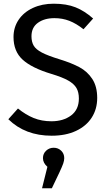

<svg xmlns="http://www.w3.org/2000/svg" viewBox="-20 -721 585 1037"><path d="M483 -621 431 -563Q392 -594 354.5 -608.5Q317 -623 274 -623Q220 -623 185 -598Q150 -573 150 -525Q150 -495 162 -474.5Q174 -454 206.5 -437Q239 -420 301 -401Q366 -381 409 -358Q452 -335 478.5 -294.5Q505 -254 505 -192Q505 -132 475.5 -86Q446 -40 390.5 -14Q335 12 259 12Q116 12 25 -77L77 -135Q119 -101 162 -83.5Q205 -66 258 -66Q322 -66 364 -97.5Q406 -129 406 -189Q406 -223 393 -245.5Q380 -268 348.5 -286Q317 -304 257 -322Q151 -354 102 -399Q53 -444 53 -521Q53 -573 80.5 -614Q108 -655 157.5 -678Q207 -701 270 -701Q339 -701 388 -681.5Q437 -662 483 -621ZM327 133Q327 146 321.5 162Q316 178 301 210L260 296H207L236 180Q212 159 212 133Q212 109 229 93Q246 77 270 77Q294 77 310.5 93Q327 109 327 133Z"/></svg>

Font: Fira Sans
Style: Regular
Weight: 400
Designer: bBox Type GmbH & Carrois Corporate GbR & Edenspiekermann AG
Foundry: bBox Type GmbH & Carrois Corporate GbR & Edenspiekermann AG
Version: Version 4.301